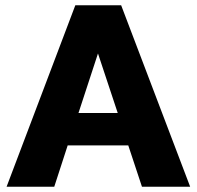

<svg xmlns="http://www.w3.org/2000/svg" viewBox="-20 -709 747 729"><path d="M467 -157H237L186 0H5L266 -689H440L702 0H519ZM427 -280 352 -506 278 -280Z"/></svg>

Font: Martel Sans Black
Style: Regular
Weight: 900
Designer: Dan Reynolds and Mathieu Réguer
Foundry: Dan Reynolds and Mathieu Réguer
Version: Version 1.002; ttfautohint (v1.1) -l 5 -r 5 -G 72 -x 0 -D la